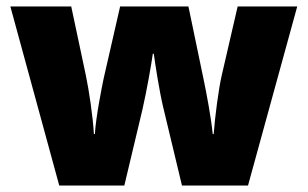

<svg xmlns="http://www.w3.org/2000/svg" viewBox="-20 -573 950 593"><path d="M484 -242 542 0H746L898 -553H714L665 -341C655 -298 644 -213 640 -159H637C632 -211 617 -289 609 -327L562 -553H351L300 -330C296 -311 276 -212 273 -159H270C267 -212 255 -294 245 -341L200 -553H12L163 0H364L420 -235C433 -292 448 -377 452 -407H455C459 -377 472 -292 484 -242Z"/></svg>

Font: Noto Sans Sinhala UI Black
Style: Regular
Weight: 900
Designer: Jelle Bosma - Monotype Design Team
Foundry: Monotype Imaging Inc.
Version: Version 2.006